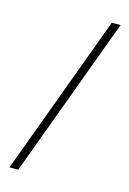

<svg xmlns="http://www.w3.org/2000/svg" viewBox="-111 -770 556 825"><g transform="rotate(15 167.0 -357.0)"><path d="M320 -714H281L17 0H56Z"/></g></svg>

Font: Noto Sans Thai Looped SemiCondensed ExtraLight
Style: Regular
Weight: 200
Width: 4
Designer: Sasikarn Vongin, Ben Mitchell
Foundry: The Fontpad Ltd
Version: Version 1.001